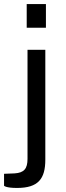

<svg xmlns="http://www.w3.org/2000/svg" viewBox="-42 -763 327 949"><path d="M185 -743H90V-626H185ZM182 26V-517H94V22C94 71 77 91 30 94L-22 96V155C-22 155 -14 166 42 166C147 166 182 121 182 26Z"/></svg>

Font: United Sans
Style: Regular
Weight: 400
Designer: Pablo Impallari, Rodrigo Fuenzalida (Modified by Dan O. Williams)
Version: Version 1.000;PS 001.000;hotconv 1.0.88;makeotf.lib2.5.64775